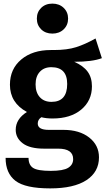

<svg xmlns="http://www.w3.org/2000/svg" viewBox="-20 -823 584 1063"><path d="M264 -451Q224 -451 200.5 -425.5Q177 -400 177 -356Q177 -311 200.5 -285Q224 -259 265 -259Q352 -259 352 -358Q352 -451 264 -451ZM509 -610 544 -501Q492 -481 391 -481Q441 -459 465 -426.5Q489 -394 489 -345Q489 -266 430 -216.5Q371 -167 271 -167Q236 -167 209 -174Q189 -161 189 -139Q189 -104 250 -104H331Q420 -104 474 -61.5Q528 -19 528 48Q528 129 458.5 174.5Q389 220 258 220Q120 220 65.5 178Q11 136 11 51H138Q138 90 163 106.5Q188 123 261 123Q330 123 357.5 106Q385 89 385 58Q385 0 302 0H224Q145 0 106 -29.5Q67 -59 67 -104Q67 -164 129 -203Q35 -254 35 -354Q35 -441 97.5 -493.5Q160 -546 261 -546H277Q352 -546 402 -562Q452 -578 509 -610ZM208 -779.5Q232 -803 270 -803Q308 -803 332.5 -779.5Q357 -756 357 -720Q357 -684 332.5 -660.5Q308 -637 270 -637Q232 -637 208 -660.5Q184 -684 184 -720Q184 -756 208 -779.5Z"/></svg>

Font: FiraSans
Style: Regular
Weight: 600
Designer: Carrois Corporate & Edenspiekermann AG
Foundry: Carrois Corporate GbR & Edenspiekermann AG
Version: Version 3.106;PS 003.106;hotconv 1.0.70;makeotf.lib2.5.58329